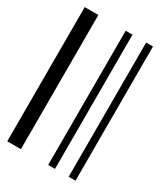

<svg xmlns="http://www.w3.org/2000/svg" viewBox="-153 -660 635 731"><g transform="rotate(30 165.0 -295.0)"><path d="M0 0V-590H60V0ZM180 0V-590H210V0ZM270 0V-590H300V0Z"/></g></svg>

Font: Libre Barcode 128
Style: Regular
Weight: 400
Version: Version 1.005; ttfautohint (v1.8.3)